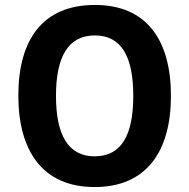

<svg xmlns="http://www.w3.org/2000/svg" viewBox="-20 -745 764 775"><path d="M670 -358C670 -582 573 -725 363 -725C154 -725 54 -587 54 -359C54 -136 152 10 362 10C572 10 670 -135 670 -358ZM206 -358C206 -514 254 -602 363 -602C471 -602 518 -515 518 -358C518 -201 471 -114 362 -114C254 -114 206 -202 206 -358Z"/></svg>

Font: Noto Sans Gurmukhi SemiCondensed
Style: Bold
Weight: 700
Width: 4
Designer: Jelle Bosma - Monotype Design Team
Foundry: Monotype Imaging Inc.
Version: Version 2.004